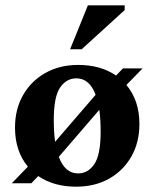

<svg xmlns="http://www.w3.org/2000/svg" viewBox="-20 -690 581 723"><path d="M24.5 0 85 -62.5Q36.5 -121 36.5 -209.5Q36.5 -278.5 66.8 -331.8Q97 -385 150.8 -415.2Q204.5 -445.5 274.5 -445.5Q359 -445.5 417 -405.5L443 -432.5H517L456 -370Q505 -311.5 505 -223Q505 -154 474.8 -100.8Q444.5 -47.5 390.8 -17.2Q337 13 267 13Q182.5 13 124 -27L98 0ZM182.5 -238.5Q182.5 -192 187.5 -156L340 -333Q317 -395 267.5 -395Q230 -395 206.2 -360.2Q182.5 -325.5 182.5 -238.5ZM274 -37Q311.5 -37 335.2 -72Q359 -107 359 -194Q359 -240.5 354 -276.5L201.5 -99.5Q224.5 -37 274 -37ZM244 -504.5 311 -670H449.5V-652L287.5 -504.5Z"/></svg>

Font: Newsreader Text
Style: Bold
Weight: 700
Designer: Hugues Gentile
Foundry: Production Type
Version: Version 1.001